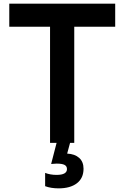

<svg xmlns="http://www.w3.org/2000/svg" viewBox="-20 -785 684 1055"><path d="M255 -638H31V-765H613V-638H388V0H365L349 59Q391 61 415 82.5Q439 104 439 142Q439 194 402.5 222Q366 250 302 250Q260 250 228 238V165Q256 176 291 176Q348 176 348 144Q348 128 334.5 121Q321 114 291 114Q279 114 261 116L291 0H255Z"/></svg>

Font: Application Semibold
Style: Regular
Weight: 600
Designer: Wei Huang
Foundry: Wei Huang
Version: Version 0.012